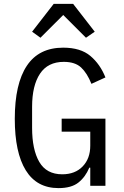

<svg xmlns="http://www.w3.org/2000/svg" viewBox="-20 -955 640 987"><path d="M444 -93H439Q419 -45 383 -16.5Q347 12 281 12Q169 12 112.5 -79.5Q56 -171 56 -344Q56 -524 118 -617Q180 -710 305 -710Q394 -710 444.5 -667.5Q495 -625 522 -557L450 -524Q428 -579 397 -608Q366 -637 308 -637Q226 -637 185.5 -576Q145 -515 145 -406V-298Q145 -186 182 -122.5Q219 -59 300 -59Q366 -59 405 -99.5Q444 -140 444 -206V-278H297V-345H522V0H444ZM356 -935 467 -792 422 -761 305 -878 188 -761 145 -792 256 -935Z"/></svg>

Font: iA Writer Mono V
Style: Regular
Weight: 400
Designer: Mike Abbink, Paul van der Laan, Pieter van Rosmalen
Foundry: Bold Monday
Version: Version 2.000